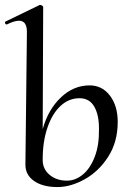

<svg xmlns="http://www.w3.org/2000/svg" viewBox="-34 -745 527 778"><path d="M443 -251Q443 -170 404.5 -110Q366 -50 309 -18.5Q252 13 199 13Q139 13 103.5 -12Q68 -37 69 -80L75 -610Q77 -661 43 -661Q24 -661 -6 -646H-7Q-12 -646 -13.5 -651.5Q-15 -657 -11 -658L127 -725H129Q133 -725 137 -722Q141 -719 141 -717L139 -222Q161 -301 212.5 -350Q264 -399 329 -399Q380 -399 411.5 -357.5Q443 -316 443 -251ZM367 -220Q368 -277 348.5 -312Q329 -347 288 -347Q245 -347 211.5 -316Q178 -285 158.5 -228.5Q139 -172 139 -99V-96Q139 -60 167 -36.5Q195 -13 237 -13Q272 -13 302 -38Q332 -63 350 -110Q368 -157 367 -220Z"/></svg>

Font: Cormorant Upright Medium
Style: Regular
Weight: 500
Designer: Christian Thalmann (Catharsis Fonts)
Foundry: Catharsis Fonts
Version: Version 3.302